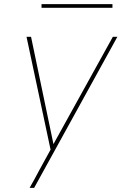

<svg xmlns="http://www.w3.org/2000/svg" viewBox="-20 -699 640 934"><path d="M124 215Q136 194 147.5 173Q159 152 170 131L226 29L109 -520H131L240 2L529 -520H551L146 215ZM527 -661H182V-679H527Z"/></svg>

Font: Iosevka Aile Thin Oblique
Style: Regular
Weight: 100
Italic angle: -9°
Designer: Belleve Invis
Foundry: Belleve Invis
Version: Version 31.1.0; ttfautohint (v1.8.4)